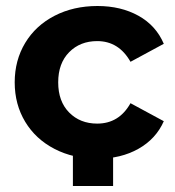

<svg xmlns="http://www.w3.org/2000/svg" viewBox="-20 -522 584 640"><path d="M305 -502Q383 -502 441.5 -469.5Q500 -437 526 -376L415 -316Q376 -385 304 -385Q247 -385 210.5 -348Q174 -311 174 -247.5Q174 -184 210.5 -147Q247 -110 304 -110Q377 -110 415 -178L526 -118Q500 -59 441.5 -26Q383 7 305 7Q225 7 162 -25.5Q99 -58 64 -116Q29 -174 29 -247.5Q29 -321 64 -379Q99 -437 162 -469.5Q225 -502 305 -502ZM357 98H223V-26H357Z"/></svg>

Font: Montserrat Ace
Style: Bold
Weight: 700
Designer: Julieta Ulanovsky
Foundry: Julieta Ulanovsky
Version: Version 1